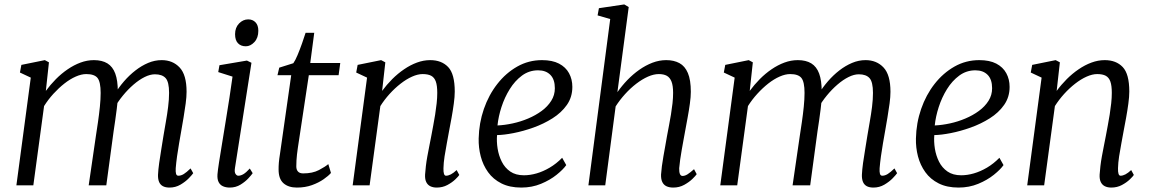

<svg xmlns="http://www.w3.org/2000/svg" viewBox="-20 -837 5198 867"><path d="M201 -555.5 187 -426.5Q207.5 -454.5 232.5 -479.8Q257.5 -505 285.8 -524.2Q314 -543.5 343.8 -554.5Q373.5 -565.5 404 -565.5Q441 -565.5 465 -550.8Q489 -536 500.5 -504.8Q512 -473.5 512 -424Q512 -420 511.8 -415.8Q511.5 -411.5 511.2 -406.8Q511 -402 510.5 -397L497.5 -411.5Q516 -442 540 -469.8Q564 -497.5 591.8 -519Q619.5 -540.5 649.2 -553Q679 -565.5 710 -565.5Q760 -565.5 791.2 -532.2Q822.5 -499 822.5 -422.5Q822.5 -400 818.5 -369.8Q814.5 -339.5 809 -307.2Q803.5 -275 798.5 -246Q794 -220 788.8 -190.2Q783.5 -160.5 779.5 -131.2Q775.5 -102 773.5 -77.5Q772.5 -61 775 -52.2Q777.5 -43.5 785.5 -43.5Q797.5 -43.5 810 -51.2Q822.5 -59 840.5 -76.5L852.5 -55Q847.5 -47.5 832.5 -32Q817.5 -16.5 795 -3.2Q772.5 10 745.5 10Q727.5 10 715.8 3.8Q704 -2.5 698.5 -15.2Q693 -28 693.5 -47.5Q694.5 -70.5 698.8 -101Q703 -131.5 708.5 -164Q714 -196.5 718.5 -226Q723 -254 729 -287.2Q735 -320.5 739.2 -354.5Q743.5 -388.5 743.5 -417.5Q743.5 -467 728 -484.2Q712.5 -501.5 679.5 -501.5Q658 -501.5 633.2 -489.2Q608.5 -477 583.2 -455.2Q558 -433.5 535 -405.5Q512 -377.5 494.5 -346L512 -394Q510.5 -371 507.2 -344.8Q504 -318.5 500.2 -292.8Q496.5 -267 493 -244L460 0H380.5L413 -223Q417.5 -252 422.5 -286.2Q427.5 -320.5 431 -354.8Q434.5 -389 434.5 -417.5Q434.5 -467 420.5 -484.8Q406.5 -502.5 369.5 -502.5Q347.5 -502.5 322 -491.2Q296.5 -480 270.8 -459.8Q245 -439.5 221.2 -413.5Q197.5 -387.5 179 -358L130.5 0H54L119 -486.5L70 -509.5L76.5 -544L182.5 -565.5Z M1017.5 10Q1000.5 10 987.2 4.2Q974 -1.5 967.2 -14.8Q960.5 -28 962 -50Q963.5 -68.5 969.2 -105Q975 -141.5 982.8 -189.2Q990.5 -237 999.2 -290Q1008 -343 1016 -395Q1024 -447 1030 -491L965.5 -511.5L971 -542.5L1095 -563.5L1115.5 -553.5L1041 -78.5Q1038 -60 1043.5 -51.8Q1049 -43.5 1056 -43.5Q1067 -43.5 1079 -50.5Q1091 -57.5 1108 -76L1121 -55Q1116 -47.5 1101.8 -32Q1087.5 -16.5 1066 -3.2Q1044.5 10 1017.5 10ZM1090 -628Q1067.5 -628 1054.5 -641.8Q1041.5 -655.5 1041.5 -682.5Q1041.5 -712.5 1059.5 -731Q1077.5 -749.5 1101 -749.5Q1121 -749.5 1133.8 -736.2Q1146.5 -723 1146.5 -698Q1146.5 -666 1128.8 -647Q1111 -628 1090 -628Z M1325 -169.5Q1322.5 -152 1321 -138.8Q1319.5 -125.5 1318.8 -113Q1318 -100.5 1318 -85.5Q1318 -70.5 1325.8 -62.2Q1333.5 -54 1349 -54Q1391.5 -54 1420 -69Q1448.5 -84 1462.5 -96L1474.5 -56Q1463.5 -43 1441.2 -27.5Q1419 -12 1388.5 -1Q1358 10 1320.5 10Q1282.5 10 1260.2 -9.5Q1238 -29 1238 -71.5Q1238 -78.5 1238.2 -86.2Q1238.5 -94 1239.2 -103Q1240 -112 1241.2 -121.2Q1242.5 -130.5 1244 -140L1295 -497.5H1233L1241 -531.5L1304.5 -551.5Q1313 -563 1323.5 -588Q1334 -613 1343.8 -640.8Q1353.5 -668.5 1360 -689H1399L1381 -552.5H1516.5L1509 -497.5H1374.5Z M1705.5 -426.5Q1726 -454.5 1751.2 -479.8Q1776.5 -505 1804.8 -524.2Q1833 -543.5 1862.8 -554.5Q1892.5 -565.5 1922.5 -565.5Q1974 -565.5 2003.8 -534.2Q2033.5 -503 2033.5 -423.5Q2033.5 -400 2029.2 -369Q2025 -338 2019.2 -305.8Q2013.5 -273.5 2008 -246Q2003.5 -220.5 1997.8 -190.5Q1992 -160.5 1987.5 -131Q1983 -101.5 1982.5 -77.5Q1982 -61 1984.8 -52.2Q1987.5 -43.5 1994 -43.5Q2004 -43.5 2015.8 -49.5Q2027.5 -55.5 2042 -69L2054 -47Q2050.5 -41 2036 -27Q2021.5 -13 2000 -1.5Q1978.5 10 1952 10Q1935.5 10 1923.2 4Q1911 -2 1904.8 -14.8Q1898.5 -27.5 1899.5 -48.5Q1900.5 -65 1903 -86.5Q1905.5 -108 1909.8 -131.5Q1914 -155 1918.8 -178.5Q1923.5 -202 1927.5 -223Q1931.5 -245 1936.2 -269.5Q1941 -294 1945 -319.8Q1949 -345.5 1951.8 -370.5Q1954.5 -395.5 1954.5 -417.5Q1954.5 -450.5 1948 -468.8Q1941.5 -487 1927.2 -494.8Q1913 -502.5 1888.5 -502.5Q1866.5 -502.5 1840.8 -491Q1815 -479.5 1789 -459.2Q1763 -439 1739.2 -412.8Q1715.5 -386.5 1697.5 -358L1649 0H1572.5L1637.5 -486.5L1588.5 -509.5L1595 -544L1701 -565.5L1720 -555.5Z M2537 -91.5Q2523 -71.5 2493.5 -47.8Q2464 -24 2423 -7Q2382 10 2334 10Q2281.5 10 2244.2 -8.8Q2207 -27.5 2184 -59.5Q2161 -91.5 2150.8 -131Q2140.5 -170.5 2141.5 -211.5Q2143 -281.5 2165 -345Q2187 -408.5 2225.8 -458Q2264.5 -507.5 2315.8 -536.5Q2367 -565.5 2427.5 -565.5Q2474 -565.5 2504.2 -549.8Q2534.5 -534 2549.5 -506.5Q2564.5 -479 2564.5 -444.5Q2564.5 -398.5 2539.8 -363.2Q2515 -328 2475 -302.8Q2435 -277.5 2388.8 -261Q2342.5 -244.5 2299 -236Q2255.5 -227.5 2224.5 -227Q2222 -198 2227 -166.2Q2232 -134.5 2245.8 -107Q2259.5 -79.5 2284 -62.5Q2308.5 -45.5 2346 -45.5Q2373.5 -45.5 2403 -54Q2432.5 -62.5 2462.2 -80Q2492 -97.5 2518.5 -124.5ZM2410 -519.5Q2369.5 -519.5 2337.2 -495.8Q2305 -472 2281.8 -434.5Q2258.5 -397 2244.5 -353.8Q2230.5 -310.5 2226.5 -270.5Q2259.5 -272 2295.2 -279.8Q2331 -287.5 2364.8 -301.8Q2398.5 -316 2425.8 -336Q2453 -356 2469.2 -381.8Q2485.5 -407.5 2485.5 -438.5Q2485.5 -478.5 2465.2 -499Q2445 -519.5 2410 -519.5Z M3020 10Q3002 10 2989.5 4Q2977 -2 2970.8 -14.8Q2964.5 -27.5 2965 -48.5Q2966 -65 2968.8 -86.5Q2971.5 -108 2975.8 -131.5Q2980 -155 2984.2 -178.5Q2988.5 -202 2992 -223Q2996 -245 3000.8 -269.5Q3005.5 -294 3009.8 -319.8Q3014 -345.5 3016.8 -370.5Q3019.5 -395.5 3019.5 -417.5Q3019.5 -450.5 3012.2 -468.8Q3005 -487 2991 -494.8Q2977 -502.5 2955 -502.5Q2932 -502.5 2906 -491Q2880 -479.5 2853.2 -459Q2826.5 -438.5 2802.5 -412Q2778.5 -385.5 2760 -356.5L2713 0H2637L2735.5 -751L2678.5 -767.5L2684.5 -800L2799 -817L2819 -805L2768 -421Q2788 -449.5 2813.2 -475.8Q2838.5 -502 2867 -522Q2895.5 -542 2926.2 -553.8Q2957 -565.5 2988.5 -565.5Q3023 -565.5 3048 -552Q3073 -538.5 3086.2 -507.2Q3099.5 -476 3099.5 -422.5Q3099.5 -399.5 3095.2 -368.8Q3091 -338 3085 -305.8Q3079 -273.5 3074 -246Q3070.5 -227 3066.5 -205Q3062.5 -183 3058.5 -160.5Q3054.5 -138 3051.5 -116.8Q3048.5 -95.5 3047 -77.5Q3046.5 -60.5 3050.2 -51.5Q3054 -42.5 3062 -42.5Q3073 -42.5 3084.8 -50Q3096.5 -57.5 3114 -73L3126 -50.5Q3122 -44 3107.2 -29.5Q3092.5 -15 3070 -2.5Q3047.5 10 3020 10Z M3379.5 -555.5 3365.5 -426.5Q3386 -454.5 3411 -479.8Q3436 -505 3464.2 -524.2Q3492.5 -543.5 3522.2 -554.5Q3552 -565.5 3582.5 -565.5Q3619.5 -565.5 3643.5 -550.8Q3667.5 -536 3679 -504.8Q3690.5 -473.5 3690.5 -424Q3690.5 -420 3690.2 -415.8Q3690 -411.5 3689.8 -406.8Q3689.5 -402 3689 -397L3676 -411.5Q3694.5 -442 3718.5 -469.8Q3742.5 -497.5 3770.2 -519Q3798 -540.5 3827.8 -553Q3857.5 -565.5 3888.5 -565.5Q3938.5 -565.5 3969.8 -532.2Q4001 -499 4001 -422.5Q4001 -400 3997 -369.8Q3993 -339.5 3987.5 -307.2Q3982 -275 3977 -246Q3972.5 -220 3967.2 -190.2Q3962 -160.5 3958 -131.2Q3954 -102 3952 -77.5Q3951 -61 3953.5 -52.2Q3956 -43.5 3964 -43.5Q3976 -43.5 3988.5 -51.2Q4001 -59 4019 -76.5L4031 -55Q4026 -47.5 4011 -32Q3996 -16.5 3973.5 -3.2Q3951 10 3924 10Q3906 10 3894.2 3.8Q3882.5 -2.5 3877 -15.2Q3871.5 -28 3872 -47.5Q3873 -70.5 3877.2 -101Q3881.5 -131.5 3887 -164Q3892.5 -196.5 3897 -226Q3901.5 -254 3907.5 -287.2Q3913.5 -320.5 3917.8 -354.5Q3922 -388.5 3922 -417.5Q3922 -467 3906.5 -484.2Q3891 -501.5 3858 -501.5Q3836.5 -501.5 3811.8 -489.2Q3787 -477 3761.8 -455.2Q3736.5 -433.5 3713.5 -405.5Q3690.5 -377.5 3673 -346L3690.5 -394Q3689 -371 3685.8 -344.8Q3682.5 -318.5 3678.8 -292.8Q3675 -267 3671.5 -244L3638.5 0H3559L3591.5 -223Q3596 -252 3601 -286.2Q3606 -320.5 3609.5 -354.8Q3613 -389 3613 -417.5Q3613 -467 3599 -484.8Q3585 -502.5 3548 -502.5Q3526 -502.5 3500.5 -491.2Q3475 -480 3449.2 -459.8Q3423.5 -439.5 3399.8 -413.5Q3376 -387.5 3357.5 -358L3309 0H3232.5L3297.5 -486.5L3248.5 -509.5L3255 -544L3361 -565.5Z M4511.5 -91.5Q4497.5 -71.5 4468 -47.8Q4438.5 -24 4397.5 -7Q4356.5 10 4308.5 10Q4256 10 4218.8 -8.8Q4181.5 -27.5 4158.5 -59.5Q4135.5 -91.5 4125.2 -131Q4115 -170.5 4116 -211.5Q4117.5 -281.5 4139.5 -345Q4161.5 -408.5 4200.2 -458Q4239 -507.5 4290.2 -536.5Q4341.5 -565.5 4402 -565.5Q4448.5 -565.5 4478.8 -549.8Q4509 -534 4524 -506.5Q4539 -479 4539 -444.5Q4539 -398.5 4514.2 -363.2Q4489.5 -328 4449.5 -302.8Q4409.5 -277.5 4363.2 -261Q4317 -244.5 4273.5 -236Q4230 -227.5 4199 -227Q4196.5 -198 4201.5 -166.2Q4206.5 -134.5 4220.2 -107Q4234 -79.5 4258.5 -62.5Q4283 -45.5 4320.5 -45.5Q4348 -45.5 4377.5 -54Q4407 -62.5 4436.8 -80Q4466.5 -97.5 4493 -124.5ZM4384.5 -519.5Q4344 -519.5 4311.8 -495.8Q4279.5 -472 4256.2 -434.5Q4233 -397 4219 -353.8Q4205 -310.5 4201 -270.5Q4234 -272 4269.8 -279.8Q4305.5 -287.5 4339.2 -301.8Q4373 -316 4400.2 -336Q4427.5 -356 4443.8 -381.8Q4460 -407.5 4460 -438.5Q4460 -478.5 4439.8 -499Q4419.5 -519.5 4384.5 -519.5Z M4751.5 -426.5Q4772 -454.5 4797.2 -479.8Q4822.5 -505 4850.8 -524.2Q4879 -543.5 4908.8 -554.5Q4938.5 -565.5 4968.5 -565.5Q5020 -565.5 5049.8 -534.2Q5079.5 -503 5079.5 -423.5Q5079.5 -400 5075.2 -369Q5071 -338 5065.2 -305.8Q5059.5 -273.5 5054 -246Q5049.5 -220.5 5043.8 -190.5Q5038 -160.5 5033.5 -131Q5029 -101.5 5028.5 -77.5Q5028 -61 5030.8 -52.2Q5033.5 -43.5 5040 -43.5Q5050 -43.5 5061.8 -49.5Q5073.5 -55.5 5088 -69L5100 -47Q5096.5 -41 5082 -27Q5067.5 -13 5046 -1.5Q5024.5 10 4998 10Q4981.5 10 4969.2 4Q4957 -2 4950.8 -14.8Q4944.5 -27.5 4945.5 -48.5Q4946.5 -65 4949 -86.5Q4951.5 -108 4955.8 -131.5Q4960 -155 4964.8 -178.5Q4969.5 -202 4973.5 -223Q4977.5 -245 4982.2 -269.5Q4987 -294 4991 -319.8Q4995 -345.5 4997.8 -370.5Q5000.5 -395.5 5000.5 -417.5Q5000.5 -450.5 4994 -468.8Q4987.5 -487 4973.2 -494.8Q4959 -502.5 4934.5 -502.5Q4912.5 -502.5 4886.8 -491Q4861 -479.5 4835 -459.2Q4809 -439 4785.2 -412.8Q4761.5 -386.5 4743.5 -358L4695 0H4618.5L4683.5 -486.5L4634.5 -509.5L4641 -544L4747 -565.5L4766 -555.5Z"/></svg>

Font: Merriweather 24pt Light
Style: Italic
Weight: 300
Italic angle: -7.8°
Version: Version 2.101